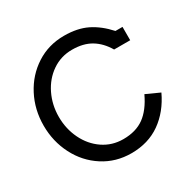

<svg xmlns="http://www.w3.org/2000/svg" viewBox="-170 -914 1073 1085"><g transform="rotate(-30 367.0 -371.0)"><path d="M702 -201Q655 -101 575 -44.5Q495 12 385 12Q284 12 203 -40Q122 -92 77 -180Q32 -268 32 -371Q32 -475 77.5 -562.5Q123 -650 203.5 -702Q284 -754 385 -754Q472 -754 534 -723.5Q596 -693 651 -632H697V-545H592Q558 -603 508 -633Q458 -663 385 -663Q312 -663 254 -623Q196 -583 163.5 -516Q131 -449 131 -371Q131 -293 163.5 -226Q196 -159 254 -119.5Q312 -80 385 -80Q467 -80 521 -119Q575 -158 614 -241Z"/></g></svg>

Font: Arvo
Style: Regular
Weight: 400
Designer: Anton Koovit (Cyrillic Expansion: Cyreal)
Foundry: Anton Koovit, Yassin Baggar
Version: Version 3.000